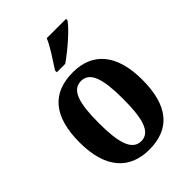

<svg xmlns="http://www.w3.org/2000/svg" viewBox="-224 -870 984 984"><g transform="rotate(-45 268.0 -378.0)"><path d="M212 -619V-606H273C330 -645 417 -721 439 -756V-766H299C281 -721 239 -662 212 -619ZM267 10C417 10 495 -81 495 -269C495 -457 410 -548 270 -548C119 -548 40 -457 40 -269C40 -81 126 10 267 10ZM269 -50C203 -50 180 -126 180 -269C180 -414 202 -487 268 -487C333 -487 356 -414 356 -269C356 -126 334 -50 269 -50Z"/></g></svg>

Font: Noto Serif Thai Condensed
Style: Bold
Weight: 700
Width: 3
Designer: Monotype Design Team
Foundry: Monotype Imaging Inc.
Version: Version 2.002